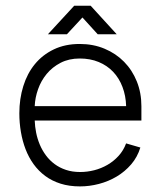

<svg xmlns="http://www.w3.org/2000/svg" viewBox="-20 -654 578 683"><path d="M428.6 -143.9Q419.2 -118.5 401.8 -99.5Q384.4 -80.4 362.3 -67.6Q340.1 -54.8 315.1 -48.4Q290.1 -42.1 265 -42.1Q237.1 -42.1 214.5 -49.7Q191.8 -57.3 174.1 -70.5Q156.3 -83.7 143.3 -101.4Q130.2 -119.2 121.6 -139.5Q113 -159.9 108.6 -181.8Q104.2 -203.8 103.5 -225.3H483V-276.2Q483 -323.7 466.8 -364.1Q450.6 -404.5 421.4 -434.2Q392.2 -463.9 352 -480.7Q311.8 -497.6 263.7 -497.6Q211.5 -497.6 171.4 -478.3Q131.3 -459.1 104 -425.8Q76.7 -392.5 62.8 -347.4Q48.8 -302.4 48.8 -251Q48.8 -216.9 54.4 -184.4Q59.9 -152 71 -123.1Q82.1 -94.2 99.6 -69.9Q117.1 -45.7 141 -28Q164.9 -10.3 195.7 -0.6Q226.4 9.1 264.5 9.1Q298.4 9.1 332.2 0.2Q366 -8.7 395.2 -26.1Q424.4 -43.5 446.7 -69.4Q468.9 -95.3 479.3 -129.2ZM103.5 -276.4Q104.7 -306.5 115.4 -336.6Q126 -366.8 146.1 -391.1Q166.1 -415.3 195.6 -430.6Q225.2 -445.9 263.7 -445.9Q301 -445.9 331.1 -433.4Q361.1 -421 382.4 -398.6Q403.7 -376.2 415.6 -344.9Q427.6 -313.6 428.7 -276.4ZM327.5 -532.2H395.1L302.6 -633.5H243.9L150.5 -532.2H218.1L273.3 -591.8Z"/></svg>

Font: SaysetthaMai Thin
Style: Regular
Weight: 100
Designer: John M. Durdin
Foundry: Lao Script for Windows
Version: Version 1.101